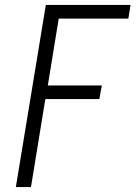

<svg xmlns="http://www.w3.org/2000/svg" viewBox="-20 -755 547 775"><path d="M44 0 165 -735H507L498 -680H217L173 -410H391L381 -355H163L105 0Z"/></svg>

Font: Iosevka SS18 Light
Style: Italic
Weight: 300
Italic angle: -9°
Monospace: yes
Designer: Belleve Invis
Foundry: Belleve Invis
Version: Version 25.1.1; ttfautohint (v1.8.4)